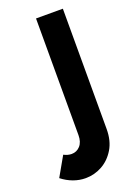

<svg xmlns="http://www.w3.org/2000/svg" viewBox="-239 -615 667 948"><g transform="rotate(-20 94.5 -141.5)"><path d="M40 271Q8 271 -23.5 259.5Q-55 248 -83 226L-25 124Q-4 135 16 135Q43 135 61 115Q79 95 79 59V-554H220V78Q220 140 194 183Q168 226 127.5 248.5Q87 271 40 271Z"/></g></svg>

Font: Parkinsans SemiBold
Style: Regular
Weight: 600
Designer: Red Stone, Indian Type Foundry
Foundry: Indian Type Foundry
Version: Version 1.000